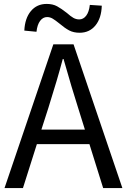

<svg xmlns="http://www.w3.org/2000/svg" viewBox="-20 -959 647 979"><path d="M386 -792Q355 -792 332.5 -804Q310 -816 283 -839Q262 -856 248.5 -864Q235 -872 220 -872Q199 -872 184.5 -852.5Q170 -833 166 -797L104 -803Q107 -866 137.5 -902.5Q168 -939 218 -939Q249 -939 271 -927Q293 -915 321 -893Q340 -876 354 -868Q368 -860 384 -860Q405 -860 419.5 -879Q434 -898 438 -934L499 -930Q497 -866 466.5 -829Q436 -792 386 -792ZM436 -224H168L97 0H3L252 -733H355L604 0H506ZM378 -410Q348 -503 304 -658H300Q273 -556 227 -410L191 -298H413Z"/></svg>

Font: Noto Sans SC
Style: Regular
Weight: 400
Designer: Ryoko NISHIZUKA ____ (kana & ideographs); Paul D. Hunt (Latin, Greek & Cyrillic); Wenlong ZHANG ___ (bopomofo); Sandoll 
Foundry: Adobe Systems Incorporated
Version: Version 1.004